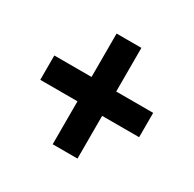

<svg xmlns="http://www.w3.org/2000/svg" viewBox="-114 -716 731 724"><g transform="rotate(30 251.5 -354.0)"><path d="M306 -405H467V-299H306V-113H198V-300H36V-406H198V-595H306Z"/></g></svg>

Font: Noto Sans Condensed
Style: Regular
Weight: 400
Width: 3
Version: Version 2.013